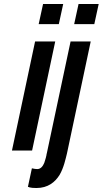

<svg xmlns="http://www.w3.org/2000/svg" viewBox="-20 -755 515 963"><path d="M196 -735H297L275 -634H174ZM374 -735H475L453 -634H352ZM40 0 156 -547H257L141 0ZM435 -547 316 14C309 42 300 86 279 122C256 159 220 188 163 188C147 188 136 187 129 185C127 184 125 184 124 183C123 183 121 183 120 182L140 89C141 90 143 90 144 90C145 90 147 90 148 91C155 92 160 93 167 93C184 93 195 79 202 62C205 54 207 45 210 36C211 31 212 27 213 23C213 20 214 16 215 13L334 -547Z"/></svg>

Font: League Gothic Italic
Style: Regular
Weight: 400
Designer: Tyler Finck
Foundry: The League of Moveable Type
Version: Version 1.001;PS 001.001;hotconv 1.0.56;makeotf.lib2.0.21325